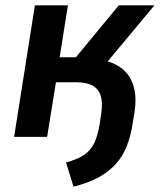

<svg xmlns="http://www.w3.org/2000/svg" viewBox="-20 -514 600 721"><path d="M256 187 228 96Q269 85 294 69Q319 53 333 25Q347 -3 354 -47L360 -86Q366 -128 358.5 -153.5Q351 -179 328.5 -192Q306 -205 268 -205H190L157 0H33L111 -494H235L204 -299H265L426 -494H560L354 -247L312 -293Q360 -293 395.5 -280Q431 -267 453.5 -242Q476 -217 484.5 -179.5Q493 -142 485 -92L478 -49Q471 -4 456.5 33.5Q442 71 416 100.5Q390 130 351 151.5Q312 173 256 187Z"/></svg>

Font: Nunito Sans 10pt SemiCondensed
Style: Bold Italic
Weight: 700
Width: 4
Italic angle: -9°
Designer: Vernon Adams
Foundry: Vernon Adams
Version: Version 3.101;gftools[0.9.27]